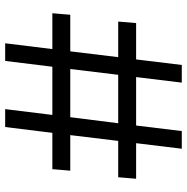

<svg xmlns="http://www.w3.org/2000/svg" viewBox="-10 -730 740 761"><g transform="rotate(-90 360.5 -350.0)"><path d="M682 -442H537L514 -252H655L649 -181H505L483 0H413L435 -181H243L221 0H151L173 -181H32L38 -252H182L205 -442H64L70 -513H214L237 -700H308L285 -513H476L499 -700H569L546 -513H688ZM444 -252 467 -442H276L252 -252Z"/></g></svg>

Font: Montserrat
Style: Regular
Weight: 400
Designer: Julieta Ulanovsky
Foundry: Julieta Ulanovsky
Version: Version 6.001